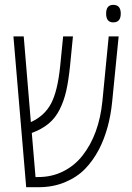

<svg xmlns="http://www.w3.org/2000/svg" viewBox="-20 -782 552 802"><path d="M453.1 -761.7Q484.4 -761.7 484.4 -725.1Q484.4 -688.5 453.1 -688.5Q423.3 -688.5 423.3 -725.1Q423.3 -761.7 453.1 -761.7ZM140.6 0H89.4L36.1 -629.9H79.1L108.9 -272Q166 -297.9 193.4 -349.6Q220.7 -401.4 231.4 -505.9L243.7 -629.9H284.7L272.5 -505.9Q266.1 -444.3 256.6 -402.3Q247.1 -360.4 229.2 -324.7Q211.4 -289.1 183.1 -265.6Q154.8 -242.2 112.8 -226.6L128.4 -42.5H140.6Q196.8 -42.5 244.4 -66.4Q292 -90.3 325.2 -132.8Q393.6 -220.2 407.7 -358.9L434.1 -629.9H475.6L448.7 -358.9Q437.5 -243.7 393.6 -158.2Q368.7 -110.8 335.2 -76.4Q301.8 -42 251.7 -21Q201.7 0 140.6 0Z"/></svg>

Font: Open Sans Hebrew Condensed Light
Style: Regular
Weight: 300
Width: 3
Foundry: Ascender Corporation, Yanek Iontef
Version: Version 2.001;PS 002.001;hotconv 1.0.70;makeotf.lib2.5.58329